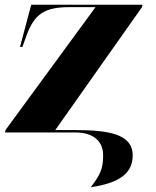

<svg xmlns="http://www.w3.org/2000/svg" viewBox="-20 -556 655 806"><path d="M361 230C483 212 537 171 537 96C537 5 432 -10 293 -10H212L576 -526L578 -536H111L64 -359H74L91 -406C124 -498 168 -526 271 -526H381L3 -10L1 0H295C374 0 413 38 413 97C413 156 398 181 361 230Z"/></svg>

Font: Noto Serif Display Black
Style: Italic
Weight: 900
Italic angle: -12°
Designer: Monotype Design Team
Foundry: Monotype Imaging Inc.
Version: Version 2.009